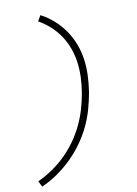

<svg xmlns="http://www.w3.org/2000/svg" viewBox="-106 -909 811 1137"><g transform="rotate(-10 300.0 -340.0)"><path d="M53 161 36 126Q82 105 125 75.5Q168 46 205 9.5Q242 -27 272 -69.5Q302 -112 323.5 -157.5Q345 -203 359 -250.5Q373 -298 381 -346Q389 -393 390.5 -439.5Q392 -486 386 -530Q380 -574 364.5 -615.5Q349 -657 325 -692.5Q301 -728 269 -757Q237 -786 199 -807L219 -841Q261 -819 296.5 -787.5Q332 -756 359 -717.5Q386 -679 403.5 -634Q421 -589 428 -540.5Q435 -492 433 -441.5Q431 -391 423 -340Q414 -289 399.5 -238.5Q385 -188 361.5 -139.5Q338 -91 305.5 -46Q273 -1 233.5 37.5Q194 76 148.5 107.5Q103 139 53 161Z"/></g></svg>

Font: Iosevka SS04 XLt Ex Obl
Style: Regular
Weight: 200
Width: 7
Italic angle: -9°
Monospace: yes
Designer: Belleve Invis
Foundry: Belleve Invis
Version: Version 19.0.0; ttfautohint (v1.8.4)